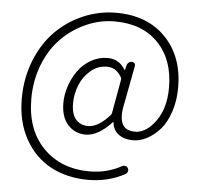

<svg xmlns="http://www.w3.org/2000/svg" viewBox="-58 -764 1025 987"><g transform="rotate(5 454.5 -270.0)"><path d="M432.6 164.1Q324.2 164.1 240.2 119.6Q156.2 75.2 106.4 -13.7Q56.6 -102.5 56.6 -222.7Q56.6 -329.1 93.3 -420.4Q129.9 -511.7 190.9 -573.2Q252 -634.8 333 -669.4Q414.1 -704.1 502 -704.1Q663.1 -704.1 757.8 -606.4Q852.5 -508.8 852.5 -348.6Q852.5 -281.2 833.5 -224.1Q814.5 -167 784.2 -132.3Q753.9 -97.7 717.3 -78.1Q680.7 -58.6 644.5 -58.6Q599.6 -58.6 570.3 -80.1Q541 -101.6 537.1 -141.6Q537.1 -142.6 536.1 -142.6Q535.2 -142.6 534.2 -142.6Q462.9 -66.4 399.4 -66.4Q343.8 -66.4 307.6 -106.4Q271.5 -146.5 271.5 -218.8Q271.5 -260.7 285.6 -304.2Q299.8 -347.7 325.7 -384.8Q351.6 -421.9 392.1 -445.3Q432.6 -468.8 478.5 -468.8Q538.1 -468.8 569.3 -416Q570.3 -415 571.3 -415Q572.3 -415 572.3 -416L578.1 -439.5Q580.1 -448.2 587.4 -454.1Q594.7 -460 603.5 -460Q612.3 -460 617.7 -453.6Q623 -447.3 621.1 -439.5L585 -249Q576.2 -210.9 576.2 -183.6Q576.2 -103.5 650.4 -103.5Q708 -103.5 756.8 -170.4Q805.7 -237.3 805.7 -344.7Q805.7 -488.3 723.6 -573.7Q641.6 -659.2 498 -659.2Q422.9 -659.2 352.1 -627.9Q281.2 -596.7 226.1 -541.5Q170.9 -486.3 138.2 -403.8Q105.5 -321.3 105.5 -225.6Q105.5 -66.4 196.8 26.9Q288.1 120.1 436.5 120.1Q525.4 120.1 601.6 78.1Q609.4 74.2 618.2 76.7Q627 79.1 630.9 86.9Q635.7 94.7 632.8 103.5Q629.9 112.3 622.1 117.2Q536.1 164.1 432.6 164.1ZM408.2 -111.3Q460 -111.3 519.5 -177.7Q524.4 -182.6 525.4 -190.4L556.6 -364.3Q557.6 -371.1 553.7 -377Q537.1 -403.3 519.5 -413.6Q502 -423.8 477.5 -423.8Q431.6 -423.8 394.5 -392.1Q357.4 -360.4 339.4 -314.9Q321.3 -269.5 321.3 -221.7Q321.3 -165 345.2 -138.2Q369.1 -111.3 408.2 -111.3Z"/></g></svg>

Font: Gen Jyuu Gothic Light
Style: Regular
Weight: 200
Designer: [Source Han Sans]
Ryoko NISHIZUKA  (kana & ideographs); Paul D. Hunt (Latin, Greek & Cyrillic); Wenlong ZHANG  (bopomofo
Version: Version 1.002.20150607